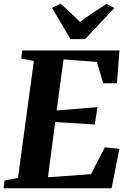

<svg xmlns="http://www.w3.org/2000/svg" viewBox="-30 -1015 694 1035"><path d="M-10.5 0 -5 -42 67 -56 152.5 -686.5 84.5 -699.5 89.5 -743H614L600.5 -566H526.5L492 -681.5L312.5 -694.5L275.5 -419.5L495.5 -437.5L481 -344L267.5 -357L228.5 -59.5L460.5 -76L535 -221L613.5 -212.5L571.5 0ZM350 -804 250.5 -972.5 297 -995Q324 -970.5 350.5 -946Q377 -921.5 401.5 -897Q436 -922.5 472.2 -946.8Q508.5 -971 544 -994L586.5 -971.5L428.5 -804Z"/></svg>

Font: Merriweather 48pt ExtraBold
Style: Italic
Weight: 800
Italic angle: -7.8°
Version: Version 2.101